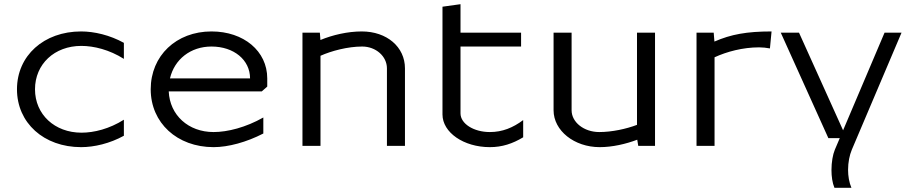

<svg xmlns="http://www.w3.org/2000/svg" viewBox="-20 -696 4333 916"><path d="M61 -270C61 -109.9 188.9 6 367 6C429.6 6 504.1 -11.4 571 -48.4V-124.9C501.9 -81.2 428.7 -63 369 -63C240.8 -63 147 -149.9 147 -270C147 -390.1 239.8 -477 368 -477C427.7 -477 501.9 -458.8 571 -415.1V-491.6C504.1 -528.6 429.6 -546 367 -546C188.9 -546 61 -430.1 61 -270Z M699 -270C699 -109.9 825 6 999 6C1068.8 6 1155.7 -17.5 1236.3 -59.1V-135.5C1152.7 -88 1065.3 -66 999 -66C878.4 -66 789.9 -146.9 785 -260H1229L1255 -283V-322C1255 -451.9 1143.3 -546 989 -546C820.8 -546 699 -430.1 699 -270ZM790.9 -322C812.1 -412.6 888.8 -474 989 -474C1095.7 -474 1173 -410.2 1173 -322Z M1423 0H1509V-429.9C1560.7 -453.1 1639.1 -474 1708 -474C1773.1 -474 1826 -427.4 1826 -370V0H1912V-370C1912 -472.1 1825.5 -546 1706 -546C1638.5 -546 1566.6 -529.2 1508.7 -505.2L1506 -540H1423Z M2091 -150C2091 -63.9 2192.2 6 2317 6C2375.7 6 2425.2 -10.5 2476 -41V-123.1C2427.2 -86.7 2376.9 -66 2317 -66C2239.7 -66 2177 -105.9 2177 -155V-474H2466V-540H2177V-676L2091 -664Z M2621 -170C2621 -72.8 2719.6 6 2841 6C2901.6 6 2965.8 -8.9 3020.2 -29.5L3025 0H3105V-540H3019V-100.3C2968.2 -81.1 2900 -66 2839 -66C2766.1 -66 2707 -112.6 2707 -170V-540H2621Z M3303 0H3389V-422.7C3447.4 -449.5 3523.2 -470.1 3601.4 -470.1C3618.6 -470.1 3635.9 -468.1 3653.2 -465L3661 -546C3542.1 -546 3467.2 -532 3388.4 -497.7L3385 -540H3303Z M3932 -37H3986.4L3963 18C3953.1 41.4 3946.8 78.3 3946.8 115.3C3946.8 145.9 3951.1 176.6 3961 200H4042C4031 174.1 4026 143.9 4026 114.1C4026 78.6 4033 43.9 4044 18L4281 -540H4200L4002.2 -74.3L3792 -540H3705Z"/></svg>

Font: Resamitz
Style: Bold
Weight: 700
Designer: gluk
Foundry: gluk
Version: Version 0.047